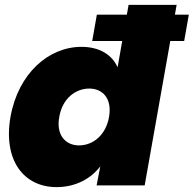

<svg xmlns="http://www.w3.org/2000/svg" viewBox="-20 -760 794 787"><path d="M358 -592H481L462 -484C440 -535 388 -568 314 -568C180 -568 55 -460 23 -281C-8 -102 78 7 212 7C290 7 353 -28 391 -78L376 0H573L678 -592H735L754 -700H697L704 -740H507L500 -700H377ZM427 -281C414 -205 360 -164 304 -164C249 -164 209 -206 223 -281C236 -357 290 -397 346 -397C401 -397 440 -356 427 -281Z"/></svg>

Font: SVN-Poppins ExtraBold
Style: Italic
Weight: 800
Italic angle: -10°
Designer: Ninad Kale (Devanagari), Jonny Pinhorn (Latin)
Foundry: Indian Type Foundry
Version: Version 3.002 2017